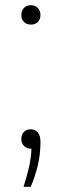

<svg xmlns="http://www.w3.org/2000/svg" viewBox="-20 -566 238 738"><path d="M70.5 152Q83.5 111.5 91.5 76.2Q99.5 41 101 5.5H99Q82.5 5.5 72.2 -5Q62 -15.5 62 -32Q62 -48.5 71.8 -58.8Q81.5 -69 97.5 -69Q115 -69 125.2 -57.2Q135.5 -45.5 135.5 -19.5Q135.5 28 124.8 71.8Q114 115.5 98 152ZM99 -471.5Q82.5 -471.5 72.2 -481.5Q62 -491.5 62 -508.5Q62 -525 72.2 -535.5Q82.5 -546 99 -546Q115 -546 125.2 -535.5Q135.5 -525 135.5 -508.5Q135.5 -491.5 125.2 -481.5Q115 -471.5 99 -471.5Z"/></svg>

Font: Encode Sans SemiCondensed SemiCondensed ExtraLight
Style: Regular
Weight: 200
Width: 4
Designer: Multiple Designers
Foundry: Impallari Type
Version: Version 3.000; ttfautohint (v1.8.3) -l 8 -r 50 -G 200 -x 14 